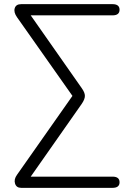

<svg xmlns="http://www.w3.org/2000/svg" viewBox="-20 -725 640 925"><path d="M82 180Q59 180 52.5 159.5Q46 139 62 117L329 -263L62 -642Q45 -666 51 -685.5Q57 -705 82 -705H522Q556 -705 556 -678Q556 -651 522 -651H128L374 -300Q389 -279 389 -263Q389 -247 374 -225L128 126H522Q556 126 556 153Q556 180 522 180Z"/></svg>

Font: Nunito Light
Style: Regular
Weight: 300
Designer: Vernon Adams
Foundry: Vernon Adams
Version: Version 3.601; ttfautohint (v1.8.2.53-6de2)